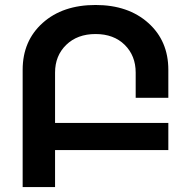

<svg xmlns="http://www.w3.org/2000/svg" viewBox="-20 -758 774 778"><path d="M662.1 -361.8H529.8V-463.9Q529.8 -532.2 485.4 -576.2Q440.9 -620.1 367.2 -620.1Q293.5 -620.1 248.3 -576.2Q203.1 -532.2 203.1 -463.9V-259.8H662.1V-149.9H203.1V0H71.8V-475.1Q71.8 -592.3 152.8 -665Q233.9 -737.8 367.2 -737.8Q499.5 -737.8 580.8 -665Q662.1 -592.3 662.1 -475.1Z"/></svg>

Font: Telcell.Market SemBd
Style: Regular
Weight: 600
Designer: Rasmus Andersson, Sedrak Mkrtchyan
Version: Version 3.019;git-0a5106e0b